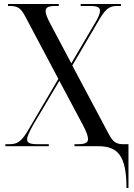

<svg xmlns="http://www.w3.org/2000/svg" viewBox="-20 -734 673 964"><path d="M615 210H625V-10H600C563 -10 547 -21 525 -63L343 -405L482 -642C512 -691 531 -704 568 -704H587V-714H385V-704H433C468 -704 482 -697 482 -680C482 -665 473 -644 455 -615L338 -416L232 -616C217 -644 209 -665 209 -678C209 -697 223 -704 259 -704H275V-714H20V-704H30C69 -704 85 -693 107 -651L273 -338L117 -73C86 -23 67 -10 27 -10H7V0H225V-10H167C131 -10 116 -17 116 -34C116 -48 125 -67 146 -106L278 -328L398 -103C415 -70 422 -49 422 -36C422 -18 408 -10 371 -10H354V0H472C572 0 615 48 615 210Z"/></svg>

Font: Noto Serif Display SemiCondensed
Style: Regular
Weight: 400
Width: 4
Designer: Monotype Design Team
Foundry: Monotype Imaging Inc.
Version: Version 2.009